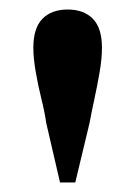

<svg xmlns="http://www.w3.org/2000/svg" viewBox="-20 -845 285 403"><path d="M122 -825Q156 -825 175 -805.5Q194 -786 194 -745Q194 -722 189 -693Q184 -664 178 -636.5Q172 -609 168 -587L138 -462H106L77 -587Q74 -609 67 -637Q60 -665 55 -694Q50 -723 50 -745Q50 -786 69 -805.5Q88 -825 122 -825Z"/></svg>

Font: Noto Serif KR ExtraLight ExtraBold
Style: Regular
Weight: 800
Version: Version 2.003-H1;hotconv 1.1.1;makeotfexe 2.6.0